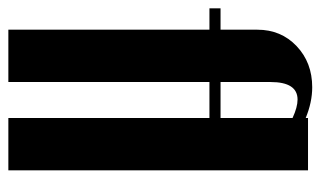

<svg xmlns="http://www.w3.org/2000/svg" viewBox="-170 -578 749 448"><g transform="rotate(90 204.0 -354.5)"><path d="M0 -495.1H49.8V-581.1Q49.8 -636.2 88.1 -672.6Q126.5 -709 184.1 -709Q218.8 -709 255.9 -693.8V-699.2H377.9V0H255.9V-469.2H171.9V0H49.8V-469.2H0ZM171.9 -495.1H255.9V-663.1Q230.5 -674.8 212.9 -674.8Q171.9 -674.8 171.9 -611.8Z"/></g></svg>

Font: Moniqa Black Heading
Style: Regular
Weight: 900
Designer: Rajesh Rajput
Foundry: Rajesh Rajput
Version: Version 1.000